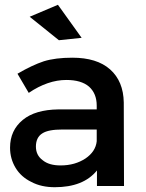

<svg xmlns="http://www.w3.org/2000/svg" viewBox="-20 -777 608 802"><path d="M385 0H498L497 -349C496 -408 477 -454 440 -487C403 -520 350 -536 282 -536C235 -536 195 -531 163 -521C130 -510 94 -493 53 -469L100 -389C153 -425 206 -443 257 -443C298 -443 330 -434 352 -415C373 -396 384 -370 384 -336V-320H223C160 -319 110 -305 75 -276C40 -247 22 -209 22 -160C22 -129 30 -101 45 -76C60 -51 82 -31 111 -17C139 -2 172 5 209 5C288 5 347 -18 385 -65ZM337 -115C308 -96 274 -86 233 -86C201 -86 176 -93 158 -108C139 -122 130 -141 130 -165C130 -190 139 -209 157 -220C174 -231 202 -236 240 -236H384V-187C381 -158 365 -134 337 -115ZM222 -757 104 -707 226 -609 321 -619Z"/></svg>

Font: Argentum Sans
Style: Regular
Weight: 400
Designer: Julieta Ulanovsky
Foundry: Julieta Ulanovsky
Version: Version 5.001;March 29, 2019;FontCreator 11.5.0.2425 64-bit